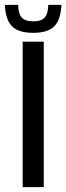

<svg xmlns="http://www.w3.org/2000/svg" viewBox="-42 -772 274 792"><path d="M51.5 0V-600H138.5V0ZM95 -636.5Q35 -636.5 8 -663.2Q-19 -690 -22 -752H33Q33.5 -715.5 47.5 -699.8Q61.5 -684 95 -684Q128.5 -684 142.5 -699.8Q156.5 -715.5 157 -752H211.5Q208.5 -690 181.5 -663.2Q154.5 -636.5 95 -636.5Z"/></svg>

Font: Big Shoulders Stencil Display SemiBold
Style: Regular
Weight: 600
Designer: Patric King
Foundry: XO Type Co
Version: Version 1.000